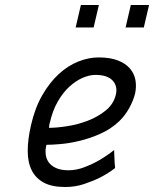

<svg xmlns="http://www.w3.org/2000/svg" viewBox="-20 -739 617 769"><path d="M255 -57Q286 -57 318.5 -69.5Q351 -82 377 -97Q408 -115 437 -138Q438 -120 438.5 -102.5Q439 -85 441 -66Q414 -45 381 -28Q353 -14 317 -2Q281 10 241 10Q188 10 155.5 -7.5Q123 -25 107 -57Q91 -89 91 -134.5Q91 -180 104 -237Q120 -307 149.5 -358Q179 -409 215.5 -442.5Q252 -476 293.5 -492.5Q335 -509 375 -509Q421 -509 452 -497Q483 -485 500.5 -464.5Q518 -444 522.5 -418Q527 -392 521 -364Q514 -336 497.5 -306Q481 -276 457 -253Q424 -222 382.5 -203.5Q341 -185 299.5 -175Q258 -165 222.5 -162Q187 -159 166 -159Q161 -140 163 -121.5Q165 -103 175 -89Q185 -75 204.5 -66Q224 -57 255 -57ZM176 -227Q206 -227 248.5 -233.5Q291 -240 331.5 -255.5Q372 -271 403.5 -296.5Q435 -322 444 -360Q452 -394 431 -416.5Q410 -439 362 -439Q338 -439 310.5 -427Q283 -415 257.5 -391.5Q232 -368 211.5 -332.5Q191 -297 180 -249Q178 -244 177.5 -238Q177 -232 176 -227ZM304 -719H376L355 -629H283ZM504 -719H577L556 -629H483Z"/></svg>

Font: Panefresco 400wt
Style: Italic
Weight: 400
Foundry: Campivisivi & Chank Co
Version: Version 1.001